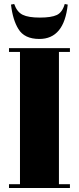

<svg xmlns="http://www.w3.org/2000/svg" viewBox="-20 -941 395 961"><path d="M25 -700H330V-681H275V-19H330V0H25V-19H80V-681H25ZM35 -918 51 -921Q65 -881 93.5 -867Q122 -853 179.5 -853Q237 -853 264.5 -866Q292 -879 304 -921L319 -918Q301 -746 177 -746Q102 -746 72 -796Q44 -841 35 -918Z"/></svg>

Font: SVN-Abril Fatface
Style: Regular
Weight: 400
Designer: Veronika Burian, Jos? Scaglione
Foundry: TypeTogether
Version: Version 1.001